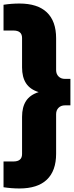

<svg xmlns="http://www.w3.org/2000/svg" viewBox="-35 -838 419 1088"><path d="M364 -391V-241H333Q310.5 -241 296.8 -227.2Q283 -213.5 283 -191V33Q283 130 230.5 180Q178 230 75 230Q30.5 230 -15 223V77H41Q90 77 90 35V-176Q90 -231 112.5 -265.8Q135 -300.5 184 -316Q135 -331.5 112.5 -366.2Q90 -401 90 -456V-623Q90 -665 41 -665H-15V-811Q30.5 -818 75 -818Q178 -818 230.5 -768Q283 -718 283 -621V-441Q283 -418.5 296.8 -404.8Q310.5 -391 333 -391Z"/></svg>

Font: Encode Sans Condensed Black
Style: Regular
Weight: 900
Width: 3
Designer: Multiple Designers
Foundry: Impallari Type
Version: Version 2.000